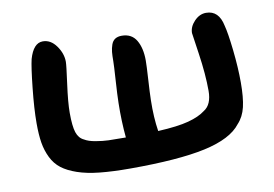

<svg xmlns="http://www.w3.org/2000/svg" viewBox="-64 -724 1085 759"><g transform="rotate(-10 478.5 -344.5)"><path d="M401.9 -66.9Q331.5 -66.9 280 -72.3Q228.5 -77.6 190.9 -90.6Q153.3 -103.5 129.9 -121.6Q106.4 -139.6 92.5 -168Q78.6 -196.3 73.2 -228.8Q67.9 -261.2 67.9 -307.1Q67.9 -365.7 76.7 -448Q85.4 -530.3 92.8 -561Q110.4 -622.1 147.9 -622.1Q179.7 -622.1 201.9 -591.1Q224.1 -560.1 224.1 -526.9Q224.1 -512.7 214.1 -439.9Q204.1 -367.2 204.1 -325.2Q204.1 -271.5 212.4 -246.3Q220.7 -221.2 241.2 -211.9Q256.8 -202.1 285.2 -197.3Q313.5 -192.4 336.7 -191.7Q359.9 -190.9 405.8 -190.9Q399.4 -257.3 400.9 -330.1Q401.4 -361.3 405.3 -420.9Q409.2 -480.5 409.2 -496.1Q409.2 -518.6 410.6 -533.2Q412.1 -547.9 417 -562Q421.9 -576.2 432.4 -583Q442.9 -589.8 459 -589.8Q499 -589.8 517.6 -558.3Q536.1 -526.9 536.1 -477.1Q536.1 -456.1 532.7 -401.6Q529.3 -347.2 528.8 -318.8Q527.3 -249.5 536.1 -193.8Q615.2 -197.8 658.9 -209.5Q702.6 -221.2 727.1 -240.2Q759.8 -260.3 759.8 -315.9Q759.8 -381.8 747.3 -466.6Q734.9 -551.3 734.9 -551.8Q734.9 -577.1 755.9 -599.1Q776.9 -621.1 803.2 -621.1Q854.5 -621.1 867.2 -558.1Q875.5 -527.3 883.3 -456.5Q891.1 -385.7 891.1 -326.2Q891.1 -266.1 882.3 -228.5Q873.5 -190.9 850.1 -166Q810.5 -113.8 703.1 -90.3Q595.7 -66.9 401.9 -66.9Z"/></g></svg>

Font: Shantell Sans Irregular
Style: Regular
Weight: 600
Designer: Stephen Nixon, Anya Danilova, Shantell Martin
Foundry: Arrow Type
Version: Version 1.006;[9816181b4]